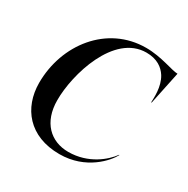

<svg xmlns="http://www.w3.org/2000/svg" viewBox="-140 -710 828 846"><g transform="rotate(30 274.0 -287.5)"><path d="M270 11C405 11 482 -80 501.5 -117.5L499.5 -118C471.5 -78.5 401 -17 299 -17C209.5 -17 143.5 -78 143.5 -191C143 -321.5 215 -568.5 379.5 -568.5C434 -568.5 466 -544.5 484.5 -515.5C512.5 -470.5 507 -410 506.5 -389H509L544 -556C514.5 -556 447 -586 368 -586C169.5 -586 36 -411.5 36 -216.5C36.5 -90 115.5 11 270 11Z"/></g></svg>

Font: Beautique Display Thin
Style: Bold
Weight: 500
Italic angle: -12°
Designer: Nhat-Quang Ngo
Version: Version 1.100;Glyphs 3.2.3 (3260)